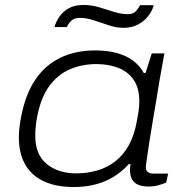

<svg xmlns="http://www.w3.org/2000/svg" viewBox="-20 -741 725 773"><path d="M278 12Q205 12 155.5 -11.5Q106 -35 81 -79.5Q56 -124 56 -187Q56 -208 58.5 -230Q61 -252 66 -275Q83 -362 122 -420Q161 -478 222 -508Q283 -538 363 -538Q411 -538 448.5 -528Q486 -518 514 -498Q542 -478 559 -447H566L591 -526H642L622 -416Q617 -385 610 -342Q603 -299 595 -253.5Q587 -208 581 -167.5Q575 -127 571 -100Q567 -73 567 -67Q567 -55 575 -48.5Q583 -42 600 -42H657L649 -6Q638 -1 619 4.5Q600 10 578 10Q542 10 524 -4.5Q506 -19 504 -46Q503 -53 503.5 -62Q504 -71 506 -79L499 -81Q457 -34 401.5 -11Q346 12 278 12ZM287 -43Q331 -43 371 -54.5Q411 -66 443.5 -91Q476 -116 498.5 -156Q521 -196 531 -254Q535 -274 537 -287.5Q539 -301 540 -311.5Q541 -322 541 -331Q541 -386 518.5 -419Q496 -452 457 -467.5Q418 -483 368 -483Q311 -483 262.5 -462.5Q214 -442 179.5 -396Q145 -350 130 -273Q126 -253 124.5 -238Q123 -223 122.5 -213.5Q122 -204 122 -194Q122 -118 168.5 -80.5Q215 -43 287 -43ZM199 -632Q206 -655 220 -675Q234 -695 257.5 -708Q281 -721 316 -721Q348 -721 378.5 -712Q409 -703 438 -693.5Q467 -684 495 -684Q517 -684 528 -697Q539 -710 544 -720H599Q593 -697 576.5 -676Q560 -655 535 -642Q510 -629 477 -629Q449 -629 418.5 -639Q388 -649 358.5 -659Q329 -669 302 -669Q278 -669 266 -656.5Q254 -644 249 -632Z"/></svg>

Font: Archivo Expanded ExtraLight
Style: Italic
Weight: 250
Width: 7
Italic angle: -10°
Designer: Hector Gatti
Foundry: Omnibus-Type
Version: Version 2.001